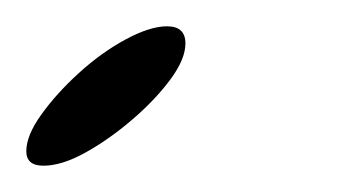

<svg xmlns="http://www.w3.org/2000/svg" viewBox="-40 -116 261 146"><path d="M-7 10Q-20 10 -20 -1Q-20 -13 -8.5 -29Q3 -45 20 -60.5Q37 -76 55.5 -86Q74 -96 87 -96Q101 -96 101 -83Q101 -71 89.5 -55.5Q78 -40 60.5 -25Q43 -10 25 0Q7 10 -7 10Z"/></svg>

Font: Ballet
Style: Regular
Weight: 400
Designer: Maximiliano R. Sproviero
Foundry: Omnibus-Type
Version: Version 1.100